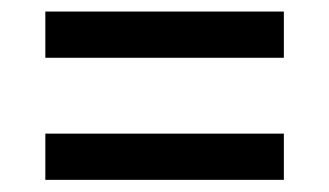

<svg xmlns="http://www.w3.org/2000/svg" viewBox="-20 -472 556 324"><path d="M56.5 -168.5V-246.5H459V-168.5ZM56.5 -374.5V-452.5H459V-374.5Z"/></svg>

Font: Anek Bangla Medium Medium
Style: Regular
Weight: 500
Version: Version 1.003